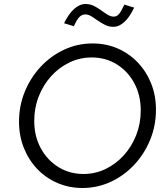

<svg xmlns="http://www.w3.org/2000/svg" viewBox="-20 -928 835 959"><path d="M392 11Q325 11 267 -14Q209 -39 166 -84Q123 -129 99 -189.5Q75 -250 75 -320Q75 -400 104 -470.5Q133 -541 183.5 -595Q234 -649 300.5 -680Q367 -711 442 -711Q510 -711 567.5 -686Q625 -661 668 -616Q711 -571 735 -511Q759 -451 759 -380Q759 -300 730 -229.5Q701 -159 650.5 -105Q600 -51 533.5 -20Q467 11 392 11ZM397 -59Q456 -59 507.5 -84Q559 -109 598.5 -152.5Q638 -196 660.5 -253.5Q683 -311 683 -376Q683 -452 651 -512Q619 -572 563.5 -606.5Q508 -641 438 -641Q379 -641 327 -616Q275 -591 235.5 -547.5Q196 -504 173.5 -446.5Q151 -389 151 -324Q151 -249 183 -189Q215 -129 271 -94Q327 -59 397 -59ZM349 -797 300 -812Q323 -859 350.5 -883.5Q378 -908 407 -908Q430 -908 449 -898.5Q468 -889 485 -876.5Q502 -864 517.5 -854.5Q533 -845 548 -845Q563 -845 574 -857.5Q585 -870 601 -905L650 -890Q628 -843 601.5 -818.5Q575 -794 546 -794Q524 -794 505 -803.5Q486 -813 469 -825Q452 -837 436.5 -846.5Q421 -856 406 -856Q389 -856 376 -842.5Q363 -829 349 -797Z"/></svg>

Font: Red Hat Text
Style: Italic
Weight: 400
Italic angle: -12°
Designer: Pentagram, MCKL
Foundry: Pentagram, MCKL
Version: Version 1.023